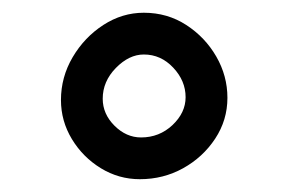

<svg xmlns="http://www.w3.org/2000/svg" viewBox="-20 -837 445 303"><path d="M338.9 -682.6Q338.9 -647.5 319.6 -618.2Q300.3 -588.9 269 -571.5Q237.8 -554.2 200.7 -554.2Q167.5 -554.2 139.2 -571.5Q110.8 -588.9 93.5 -617.4Q76.2 -646 76.2 -679.2Q76.2 -715.3 94.7 -746.8Q113.3 -778.3 143.1 -797.6Q172.9 -816.9 207 -816.9Q244.1 -816.9 273.9 -797.6Q303.7 -778.3 321.3 -747.8Q338.9 -717.3 338.9 -682.6ZM272.9 -683.6Q272.9 -709.5 253.4 -730.2Q233.9 -751 207 -751Q183.6 -751 162.8 -729.7Q142.1 -708.5 142.1 -681.2Q142.1 -657.2 160.6 -638.7Q179.2 -620.1 202.6 -620.1Q231.4 -620.1 252.2 -639.6Q272.9 -659.2 272.9 -683.6Z"/></svg>

Font: Mikhak-DS2-FD SemiBold
Style: Regular
Weight: 600
Designer: Amin Abedi
Version: Version 3.2